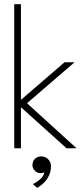

<svg xmlns="http://www.w3.org/2000/svg" viewBox="-20 -708 402 917"><path d="M288 -410.5H336L109 -215L345.5 0H297.5L80 -196V0H48V-688H80V-231ZM157.5 189 137 171Q153 164 170.8 149Q188.5 134 192 115Q183.5 119 173.5 119Q157 119 146 107Q135 95 135 81.5Q135 62 147 50.5Q159 39 177.5 39Q196.5 39 210 52.5Q223.5 66 223.5 85.5Q223.5 109.5 214.2 129.5Q205 149.5 190 164.5Q175 179.5 157.5 189Z"/></svg>

Font: League Spartan Thin
Style: Regular
Weight: 100
Foundry: The League of Moveable Type
Version: Version 2.002